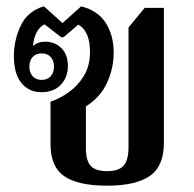

<svg xmlns="http://www.w3.org/2000/svg" viewBox="-20 -577 614 608"><path d="M320 11Q227 11 183.5 -19Q140 -49 140 -120V-255Q170 -265 198.5 -285.5Q227 -306 246 -337.5Q265 -369 265 -413Q265 -478 228 -499L181 -459H174L121 -500Q105 -492 95.5 -473.5Q86 -455 85 -433V-431Q99 -445 123 -445Q154 -445 174.5 -424.5Q195 -404 195 -368Q195 -332 172.5 -308.5Q150 -285 111 -285Q72 -285 48 -314Q24 -343 24 -399Q24 -451 46 -496.5Q68 -542 119 -557L178 -504L237 -557Q291 -543 315.5 -503.5Q340 -464 340 -411Q340 -361 319 -315Q298 -269 252 -240V-108Q252 -69 267 -52Q282 -35 319 -35Q356 -35 371.5 -52.5Q387 -70 387 -112V-490L438 -552H499V-125Q499 -50 454 -19.5Q409 11 320 11ZM112 -324Q130 -324 140.5 -335.5Q151 -347 151 -366Q151 -385 140.5 -396.5Q130 -408 112 -408Q94 -408 83.5 -396.5Q73 -385 73 -366Q73 -347 83.5 -335.5Q94 -324 112 -324Z"/></svg>

Font: Noto Serif Thai SemiCondensed SemiBold
Style: Regular
Weight: 600
Width: 4
Designer: Monotype Design Team
Foundry: Monotype Imaging Inc.
Version: Version 2.002; ttfautohint (v1.8.4.7-5d5b)